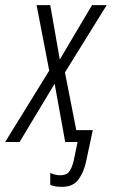

<svg xmlns="http://www.w3.org/2000/svg" viewBox="-64 -551 441 745"><path d="M177 174Q161 174 150.5 172Q140 170 131 166V120Q150 129 171 129Q194 129 205 114Q216 99 222 72L237 0H189L148 -226L12 0H-44L127 -277L78 -531H131L168 -320L293 -531H350L188 -270L232 -46H296L270 76Q261 118 240 146Q219 174 177 174Z"/></svg>

Font: Noto Sans ExtraCondensed Light
Style: Italic
Weight: 300
Width: 2
Italic angle: -12°
Designer: Monotype Design Team
Foundry: Monotype Imaging Inc.
Version: Version 2.013; ttfautohint (v1.8.4.7-5d5b)